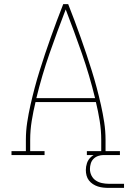

<svg xmlns="http://www.w3.org/2000/svg" viewBox="-20 -755 640 935"><path d="M36 0V-19H106V-74Q106 -117 112.5 -159.5Q119 -202 128.5 -244Q138 -286 149 -327.5Q160 -369 173 -410.5Q186 -452 199.5 -492.5Q213 -533 227.5 -573.5Q242 -614 257 -654.5Q272 -695 288 -735H312Q328 -695 343 -654.5Q358 -614 372.5 -573.5Q387 -533 400.5 -492.5Q414 -452 427 -410.5Q440 -369 451 -327.5Q462 -286 471.5 -244Q481 -202 487.5 -159.5Q494 -117 494 -74V-19H564V0H403V-19H473V-74Q473 -120 465.5 -166.5Q458 -213 447 -258H153Q142 -213 134.5 -166.5Q127 -120 127 -74V-19H197V0ZM157 -277H443Q416 -388 378.5 -495.5Q341 -603 300 -709Q259 -603 221.5 -495.5Q184 -388 157 -277ZM509 160Q496 160 482.5 158.5Q469 157 456.5 153Q444 149 432.5 141.5Q421 134 413 123.5Q405 113 401.5 100Q398 87 398 73Q398 56 403.5 39.5Q409 23 421.5 11Q434 -1 450.5 -6Q467 -11 484 -11V0Q471 0 458 4.5Q445 9 435.5 18.5Q426 28 422 41.5Q418 55 418 68Q418 85 425.5 100Q433 115 446.5 124Q460 133 476.5 136.5Q493 140 509 140H584V160Z"/></svg>

Font: Iosevka Curly Slab ThEx
Style: Regular
Weight: 100
Width: 7
Monospace: yes
Designer: Belleve Invis
Foundry: Belleve Invis
Version: Version 11.1.0; ttfautohint (v1.8.3)